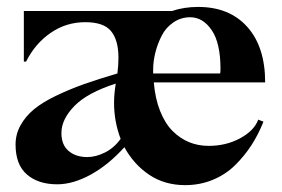

<svg xmlns="http://www.w3.org/2000/svg" viewBox="-20 -522 815 554"><path d="M231.9 -68.8Q256.3 -68.8 282.5 -81.8Q308.6 -94.7 328.1 -121.1Q309.1 -171.4 309.1 -225.1Q309.1 -250.5 314 -280.8Q231.9 -254.4 194.6 -216.1Q157.2 -177.7 157.2 -138.2Q157.2 -104 178 -86.4Q198.7 -68.8 231.9 -68.8ZM421.9 -320.8V-310.1H615.2Q616.2 -314 616.2 -323.2Q616.2 -397.9 590.8 -435.1Q565.4 -472.2 528.8 -472.2Q502 -472.2 480.2 -457.3Q458.5 -442.4 446.5 -418.9Q434.6 -395.5 428.2 -370.1Q421.9 -344.7 421.9 -320.8ZM745.1 -284.2H423.8Q427.7 -237.3 442.1 -201.4Q456.5 -165.5 478 -144Q499.5 -122.6 525.6 -111.8Q551.8 -101.1 582 -101.1Q632.3 -101.1 672.9 -123Q713.4 -145 725.1 -176.8L740.2 -170.9Q725.6 -134.3 705.8 -103.5Q686 -72.8 658.7 -45.7Q631.3 -18.6 594.2 -3.2Q557.1 12.2 514.2 12.2Q455.1 12.2 410.6 -17.6Q366.2 -47.4 338.9 -97.2Q292.5 -45.9 241.7 -18.1Q190.9 9.8 145 9.8Q90.3 9.8 57.6 -18.6Q24.9 -46.9 24.9 -105Q24.9 -134.8 39.3 -160.6Q53.7 -186.5 77.9 -206.5Q102.1 -226.6 141.1 -245.4Q180.2 -264.2 221.2 -278.8Q262.2 -293.5 318.8 -310.1Q321.8 -334.5 321.8 -355Q321.8 -406.2 300.5 -432.1Q279.3 -458 226.1 -458Q170.9 -458 126.2 -427.2Q81.5 -396.5 55.2 -344.2H48.8V-490.2H476.1Q510.7 -502 551.8 -502Q642.1 -502 693.6 -444.3Q745.1 -386.7 745.1 -284.2Z"/></svg>

Font: Bluu Next
Style: Bold
Weight: 700
Designer: Jean-Baptiste Morizot, Igor Stepanchenko (Cyrillic)
Foundry: Igor Stepanchenko
Version: Version 1.005